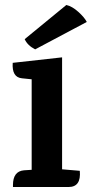

<svg xmlns="http://www.w3.org/2000/svg" viewBox="-20 -750 368 770"><path d="M255 0H32V-8Q32 -63 76 -67L107 -69V-432L68 -436Q27 -440 31 -498L229 -520V-71L300 -65Q306 0 255 0ZM328 -662 121 -552Q90 -568 79 -593L246 -730Q269 -725 294 -702.5Q319 -680 328 -662Z"/></svg>

Font: Karma
Style: Bold
Weight: 700
Designer: Joana Correia
Foundry: Indian Type Foundry
Version: Version 1.202;PS 1.0;hotconv 1.0.78;makeotf.lib2.5.61930; tt